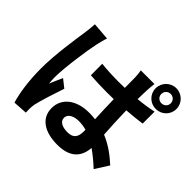

<svg xmlns="http://www.w3.org/2000/svg" viewBox="-206 -1108 1411 1411"><g transform="rotate(45 500.0 -402.0)"><path d="M121 -769C120 -738 115 -700 111 -672C100 -596 70 -409 70 -259C70 -125 89 -12 110 56L221 49C220 35 220 18 220 7C220 -3 222 -25 225 -39C237 -93 269 -193 297 -275L235 -324C221 -291 204 -257 191 -222C188 -243 187 -267 187 -286C187 -385 219 -603 234 -669C238 -687 250 -738 258 -758ZM620 -155C620 -96 599 -65 539 -65C486 -65 446 -83 446 -123C446 -159 485 -183 541 -183C568 -183 594 -179 620 -172ZM885 -625C838 -615 786 -607 732 -602C732 -646 734 -683 735 -705C736 -726 738 -749 741 -768H599C603 -749 606 -719 606 -703C606 -682 607 -642 607 -594C584 -593 561 -593 538 -593C478 -593 421 -596 364 -602L365 -483C423 -479 480 -477 538 -477C561 -477 584 -478 608 -478C609 -408 612 -337 615 -276C595 -279 573 -280 551 -280C415 -280 331 -210 331 -109C331 -5 416 53 552 53C686 53 740 -15 746 -109C785 -82 825 -49 867 -10L934 -115C887 -158 825 -209 742 -243C738 -310 733 -390 731 -485C785 -489 838 -494 885 -501ZM877 -704C849 -704 828 -725 828 -752C828 -779 849 -801 877 -801C904 -801 926 -780 926 -752C926 -725 904 -704 877 -704ZM877 -860C817 -860 769 -812 769 -752C769 -692 817 -645 877 -645C937 -645 985 -692 985 -752C985 -812 937 -860 877 -860Z"/></g></svg>

Font: Genne Gothic Bold
Style: Regular
Weight: 700
Designer: Ryoko NISHIZUKA (kana & ideographs); Paul D. Hunt (Latin, Greek & Cyrillic); Wenlong ZHANG (bopomofo); Sandoll Communica
Foundry: Adobe Systems Incorporated
Version: Version 1.004;PS 1.004;hotconv 16.6.51;makeotf.lib2.5.65220